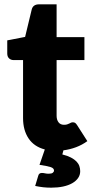

<svg xmlns="http://www.w3.org/2000/svg" viewBox="-20 -689 424 887"><path d="M173.5 110Q181 110 188 111.8Q195 113.5 205.5 113.5Q218.5 113.5 224 109Q229.5 104.5 229.5 99Q229.5 88 214.2 83Q199 78 162.5 72.5L187 1.5Q137.5 -11.5 112 -49.5Q86.5 -87.5 86.5 -143.5V-411.5H42.5Q30.5 -411.5 22 -419.2Q13.5 -427 13.5 -442V-502.5L96 -518.5L126.5 -645Q132.5 -669 160.5 -669H241.5V-517.5H370V-411.5H241.5V-154Q241.5 -136 250.2 -124.2Q259 -112.5 275.5 -112.5Q284 -112.5 289.8 -114.2Q295.5 -116 299.8 -118.2Q304 -120.5 307.8 -122.2Q311.5 -124 316.5 -124Q323.5 -124 327.8 -120.8Q332 -117.5 336.5 -110.5L383.5 -37Q359.5 -19.5 331.5 -9Q303.5 1.5 273 5.5L268 24.5Q292 30.5 307.8 38.8Q323.5 47 333 56.8Q342.5 66.5 346.5 78Q350.5 89.5 350.5 102Q350.5 119.5 340.8 133.5Q331 147.5 313.5 157.5Q296 167.5 271.2 172.8Q246.5 178 216.5 178Q196 178 178.8 176Q161.5 174 142.5 170L156.5 123.5Q159.5 110 173.5 110Z"/></svg>

Font: Lato Black
Style: Regular
Weight: 900
Designer: Lukasz Dziedzic
Foundry: tyPoland Lukasz Dziedzic
Version: Version 2.007; 2014-02-27